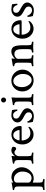

<svg xmlns="http://www.w3.org/2000/svg" viewBox="1406 -2074 889 3742"><g transform="rotate(-90 1851.0 -203.5)"><path d="M231.4 -377.9Q201.2 -377.9 181.6 -361.8Q162.1 -345.7 162.1 -315.4V-95.7Q162.1 -69.3 190.4 -51.3Q218.8 -33.2 252 -33.2Q309.6 -33.2 343.8 -85Q377.9 -136.7 377.9 -210Q377.9 -283.2 334.5 -330.6Q291 -377.9 231.4 -377.9ZM262.7 -425.8Q356.4 -425.8 409.2 -362.8Q461.9 -299.8 461.9 -228.5Q461.9 -134.8 396.5 -63.5Q331.1 7.8 248 7.8Q210.9 7.8 192.4 0.5Q173.8 -6.8 166 -10.7Q162.1 -5.9 162.1 2V85.9Q162.1 142.6 169.9 172.9Q171.9 179.7 195.3 186Q218.8 192.4 228.5 192.4Q231.4 192.4 232.4 204.6Q233.4 216.8 231.4 220.7Q133.8 215.8 127.4 215.8Q121.1 215.8 20.5 220.7Q16.6 216.8 16.6 204.6Q16.6 192.4 20.5 192.4Q32.2 192.4 55.2 186Q78.1 179.7 80.1 172.9Q86.9 144.5 86.9 104.5V-298.8Q86.9 -336.9 75.2 -350.1Q63.5 -363.3 49.3 -367.7Q35.2 -372.1 25.9 -372.1Q16.6 -372.1 16.6 -374Q16.6 -397.5 22.5 -398.4Q126 -414.1 142.1 -418.9Q158.2 -423.8 162.1 -424.8Q165 -424.8 165 -419.4L163.1 -397.5V-391.6Q176.8 -401.4 208.5 -413.6Q240.2 -425.8 262.7 -425.8Z M785.2 -426.8Q842.8 -426.8 861.3 -398.4Q861.3 -364.3 850.6 -348.6Q839.8 -333 823.2 -333Q806.6 -333 792 -349.6Q777.3 -366.2 749.5 -366.2Q721.7 -366.2 699.2 -337.9Q676.8 -309.6 676.8 -278.3V-131.8Q676.8 -75.2 684.6 -44.9Q686.5 -38.1 710.4 -31.7Q734.4 -25.4 744.1 -25.4Q747.1 -25.4 748 -13.7Q749 -2 747.1 2.9Q649.4 -2 642.6 -2Q635.7 -2 535.2 2.9Q531.2 -1 531.2 -13.2Q531.2 -25.4 535.2 -25.4Q546.9 -25.4 569.8 -31.7Q592.8 -38.1 594.7 -44.9Q601.6 -73.2 601.6 -113.3V-297.9Q601.6 -335.9 589.8 -349.1Q578.1 -362.3 564 -366.7Q549.8 -371.1 540.5 -371.1Q531.2 -371.1 531.2 -373Q531.2 -396.5 537.1 -397.5Q640.6 -413.1 656.7 -418Q672.9 -422.9 676.8 -423.8Q680.7 -423.8 681.6 -415.5Q682.6 -407.2 681.6 -403.3L675.8 -354.5Q693.4 -380.9 724.1 -403.8Q754.9 -426.8 785.2 -426.8Z M1244.1 -95.7Q1250 -95.7 1250 -85.4Q1250 -75.2 1244.1 -65.4Q1224.6 -38.1 1186.5 -16.1Q1148.4 5.9 1103.5 5.9Q1022.5 5.9 964.4 -55.2Q906.2 -116.2 906.2 -211.4Q906.2 -306.6 961.4 -366.2Q1016.6 -425.8 1099.6 -425.8Q1144.5 -425.8 1178.7 -408.7Q1212.9 -391.6 1231 -364.7Q1265.6 -313 1265.6 -254.9Q1265.6 -235.4 1259.8 -231Q1253.9 -226.6 1237.3 -226.6H991.2Q983.4 -226.6 983.4 -221.7Q983.4 -160.2 1020.5 -108.4Q1057.6 -56.6 1123.5 -56.6Q1189.5 -56.6 1244.1 -95.7ZM985.4 -274.4Q985.4 -267.6 991.2 -267.6H1181.6Q1186.5 -267.6 1186.5 -277.3Q1186.5 -308.6 1160.2 -349.1Q1133.8 -389.6 1086.4 -389.6Q1039.1 -389.6 1012.2 -346.2Q985.4 -302.7 985.4 -274.4Z M1476.6 -426.8Q1498 -426.8 1530.8 -421.4Q1563.5 -416 1576.2 -414.1Q1585.9 -369.1 1587.9 -314.5Q1587.9 -309.6 1574.7 -309.6Q1561.5 -309.6 1560.5 -316.4Q1555.7 -343.8 1532.7 -368.2Q1509.8 -392.6 1480.5 -392.6Q1410.2 -392.6 1410.2 -335Q1410.2 -305.2 1425.3 -291Q1440.4 -277.3 1446.3 -272.9Q1452.1 -268.6 1472.2 -257.3Q1492.2 -246.1 1496.6 -243.7Q1501 -241.2 1520 -230Q1539.1 -218.8 1546.9 -213.9Q1611.3 -173.8 1611.3 -120.1Q1611.3 -66.4 1566.4 -27.8Q1521.5 10.7 1460.9 10.7Q1425.8 10.7 1392.6 2.4Q1359.4 -5.9 1346.7 -7.8Q1340.8 -23.4 1335.4 -56.6Q1330.1 -89.8 1330.1 -109.4Q1337.9 -115.2 1347.2 -115.2Q1356.4 -115.2 1357.4 -109.4Q1363.3 -80.1 1394 -52.2Q1424.8 -24.4 1458.5 -24.4Q1492.2 -24.4 1512.2 -41.5Q1532.2 -58.6 1532.2 -83Q1532.2 -107.4 1525.9 -121.6Q1519.5 -135.7 1505.4 -147Q1491.2 -158.2 1479 -165.5Q1466.8 -172.9 1444.3 -184.6Q1421.9 -196.3 1411.1 -203.1Q1335 -247.1 1335 -303.7Q1335 -360.4 1377.4 -393.6Q1419.9 -426.8 1476.6 -426.8Z M1817.4 -131.8Q1817.4 -75.2 1825.2 -44.9Q1827.1 -38.1 1850.6 -31.7Q1874 -25.4 1883.8 -25.4Q1886.7 -25.4 1887.7 -13.7Q1888.7 -2 1886.7 2.9Q1789.1 -2 1782.2 -2Q1775.4 -2 1675.8 2.9Q1671.9 -1 1671.9 -13.2Q1671.9 -25.4 1675.8 -25.4Q1687.5 -25.4 1710.4 -31.7Q1733.4 -38.1 1735.4 -44.9Q1742.2 -73.2 1742.2 -113.3V-297.9Q1742.2 -335.9 1730.5 -349.1Q1718.8 -362.3 1704.6 -366.7Q1690.4 -371.1 1681.2 -371.1Q1671.9 -371.1 1671.9 -373Q1671.9 -396.5 1677.7 -397.5Q1797.9 -415.5 1814.5 -423.8H1817.4Q1825.7 -423.8 1821.3 -394Q1817.4 -364.3 1817.4 -333ZM1737.8 -544.4Q1723.6 -558.6 1723.6 -579.1Q1723.6 -599.6 1737.8 -613.8Q1752 -627.9 1772.5 -627.9Q1793 -627.9 1807.1 -613.8Q1821.3 -599.6 1821.3 -579.1Q1821.3 -558.6 1807.1 -544.4Q1793 -530.3 1772.5 -530.3Q1752 -530.3 1737.8 -544.4Z M2000 -364.3Q2060.5 -426.8 2149.9 -426.8Q2239.3 -426.8 2301.8 -363.3Q2364.3 -299.8 2364.3 -210.4Q2364.3 -121.1 2303.2 -57.1Q2242.2 6.8 2153.3 6.8Q2064.5 6.8 2002 -57.1Q1939.5 -121.1 1939.5 -211.4Q1939.5 -301.8 2000 -364.3ZM2238.3 -332.5Q2196.3 -388.7 2142.6 -388.7Q2088.9 -388.7 2056.2 -341.3Q2023.4 -293.9 2023.4 -219.7Q2023.4 -145.5 2064.9 -88.4Q2106.4 -31.2 2160.2 -31.2Q2213.9 -31.2 2247.1 -80.1Q2280.3 -128.9 2280.3 -202.6Q2280.3 -276.4 2238.3 -332.5Z M2581.1 -362.3Q2603.5 -385.7 2642.1 -406.7Q2680.7 -427.7 2715.8 -427.7Q2784.2 -427.7 2811.5 -378.9Q2838.9 -330.1 2838.9 -220.7V-131.8Q2838.9 -75.2 2846.7 -44.9Q2848.6 -38.1 2872.1 -31.7Q2895.5 -25.4 2905.3 -25.4Q2908.2 -25.4 2909.2 -13.7Q2910.2 -2 2908.2 2.9Q2810.5 -2 2806.2 -2Q2801.8 -2 2701.2 2.9Q2697.3 -1 2697.3 -13.2Q2697.3 -25.4 2701.2 -25.4Q2712.9 -25.4 2733.9 -31.7Q2754.9 -38.1 2756.8 -44.9Q2763.7 -73.2 2763.7 -113.3V-210.9Q2763.7 -301.8 2740.2 -335Q2716.8 -368.2 2664.1 -368.2Q2632.8 -368.2 2604 -345.2Q2575.2 -322.3 2575.2 -303.7V-131.8Q2575.2 -75.2 2583 -44.9Q2585 -38.1 2608.4 -31.7Q2631.8 -25.4 2641.6 -25.4Q2644.5 -25.4 2645.5 -13.7Q2646.5 -2 2644.5 2.9Q2546.9 -2 2540.5 -2Q2534.2 -2 2433.6 2.9Q2429.7 -1 2429.7 -13.2Q2429.7 -25.4 2433.6 -25.4Q2445.3 -25.4 2468.3 -31.7Q2491.2 -38.1 2493.2 -44.9Q2500 -73.2 2500 -113.3V-297.9Q2500 -335.9 2488.3 -349.1Q2476.6 -362.3 2462.4 -366.7Q2448.2 -371.1 2439 -371.1Q2429.7 -371.1 2429.7 -373Q2429.7 -396.5 2435.5 -397.5Q2539.1 -413.1 2555.2 -418Q2571.3 -422.9 2575.2 -423.8Q2583.5 -423.8 2580.1 -399.9Q2576.2 -376 2576.2 -368.2Q2576.2 -360.4 2577.6 -360.4Q2579.1 -360.4 2581.1 -362.3Z M3305.7 -95.7Q3311.5 -95.7 3311.5 -85.4Q3311.5 -75.2 3305.7 -65.4Q3286.1 -38.1 3248 -16.1Q3210 5.9 3165 5.9Q3084 5.9 3025.9 -55.2Q2967.8 -116.2 2967.8 -211.4Q2967.8 -306.6 3022.9 -366.2Q3078.1 -425.8 3161.1 -425.8Q3206.1 -425.8 3240.2 -408.7Q3274.4 -391.6 3292.5 -364.7Q3327.1 -313 3327.1 -254.9Q3327.1 -235.4 3321.3 -231Q3315.4 -226.6 3298.8 -226.6H3052.7Q3044.9 -226.6 3044.9 -221.7Q3044.9 -160.2 3082 -108.4Q3119.1 -56.6 3185.1 -56.6Q3251 -56.6 3305.7 -95.7ZM3046.9 -274.4Q3046.9 -267.6 3052.7 -267.6H3243.2Q3248 -267.6 3248 -277.3Q3248 -308.6 3221.7 -349.1Q3195.3 -389.6 3147.9 -389.6Q3100.6 -389.6 3073.7 -346.2Q3046.9 -302.7 3046.9 -274.4Z M3538.1 -426.8Q3559.6 -426.8 3592.3 -421.4Q3625 -416 3637.7 -414.1Q3647.5 -369.1 3649.4 -314.5Q3649.4 -309.6 3636.2 -309.6Q3623 -309.6 3622.1 -316.4Q3617.2 -343.8 3594.2 -368.2Q3571.3 -392.6 3542 -392.6Q3471.7 -392.6 3471.7 -335Q3471.7 -305.2 3486.8 -291Q3502 -277.3 3507.8 -272.9Q3513.7 -268.6 3533.7 -257.3Q3553.7 -246.1 3558.1 -243.7Q3562.5 -241.2 3581.5 -230Q3600.6 -218.8 3608.4 -213.9Q3672.9 -173.8 3672.9 -120.1Q3672.9 -66.4 3627.9 -27.8Q3583 10.7 3522.5 10.7Q3487.3 10.7 3454.1 2.4Q3420.9 -5.9 3408.2 -7.8Q3402.3 -23.4 3397 -56.6Q3391.6 -89.8 3391.6 -109.4Q3399.4 -115.2 3408.7 -115.2Q3418 -115.2 3418.9 -109.4Q3424.8 -80.1 3455.6 -52.2Q3486.3 -24.4 3520 -24.4Q3553.7 -24.4 3573.7 -41.5Q3593.8 -58.6 3593.8 -83Q3593.8 -107.4 3587.4 -121.6Q3581.1 -135.7 3566.9 -147Q3552.7 -158.2 3540.5 -165.5Q3528.3 -172.9 3505.9 -184.6Q3483.4 -196.3 3472.7 -203.1Q3396.5 -247.1 3396.5 -303.7Q3396.5 -360.4 3439 -393.6Q3481.4 -426.8 3538.1 -426.8Z"/></g></svg>

Font: CrimsonText-Roman
Style: Roman
Weight: 400
Version: Version 0.13